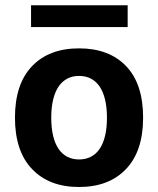

<svg xmlns="http://www.w3.org/2000/svg" viewBox="-20 -727 618 752"><path d="M289.6 -537.6C210.9 -537.6 149.9 -514.2 105.5 -467.8C61 -421.4 38.6 -354 38.6 -266.1C38.6 -178.7 61 -111.3 105.5 -64.9C149.9 -18.1 211.4 5.4 289.6 5.4C367.7 5.4 429.2 -18.1 473.6 -64.9C518.1 -111.3 540.5 -178.7 540.5 -266.1C540.5 -354 518.6 -421.4 474.1 -467.8C429.7 -514.2 368.2 -537.6 289.6 -537.6ZM289.6 -429.7C357.4 -429.7 398.9 -375 398.9 -266.1C398.9 -157.2 357.9 -102.5 289.6 -102.5C221.7 -102.5 180.7 -157.2 180.7 -266.1C180.7 -375 222.7 -429.7 289.6 -429.7ZM101.6 -706.5V-621.1H480V-706.5Z"/></svg>

Font: Estedad Bold
Style: Regular
Weight: 700
Designer: Amin Abedi
Version: Version 7.3